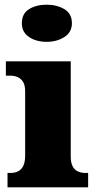

<svg xmlns="http://www.w3.org/2000/svg" viewBox="-20 -797 416 817"><path d="M12 0V-61H24Q43 -61 57 -68Q71 -75 79 -91Q87 -107 87 -135V-409Q87 -434 78.5 -448Q70 -462 56 -468.5Q42 -475 24 -475H5V-536H281V-131Q281 -105 289 -89.5Q297 -74 311.5 -67.5Q326 -61 344 -61H355V0ZM179 -619Q134 -619 103.5 -639.5Q73 -660 73 -698Q73 -739 103.5 -758Q134 -777 179 -777Q222 -777 254 -758Q286 -739 286 -698Q286 -660 254 -639.5Q222 -619 179 -619Z"/></svg>

Font: Noto Serif Gujarati Black
Style: Regular
Weight: 900
Version: Version 2.102